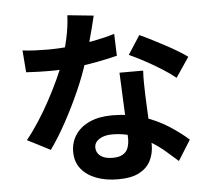

<svg xmlns="http://www.w3.org/2000/svg" viewBox="-58 -883 1116 1010"><g transform="rotate(-5 500.0 -377.5)"><path d="M83 -655Q115 -651 151.5 -649.5Q188 -648 216 -648Q278 -648 341.5 -655Q405 -662 464 -673.5Q523 -685 571 -700L575 -584Q532 -573 472.5 -561.5Q413 -550 347 -542.5Q281 -535 217 -535Q187 -535 156 -536Q125 -537 92 -539ZM472 -805Q466 -780 456 -740Q446 -700 433.5 -656Q421 -612 407 -569Q385 -497 349 -416Q313 -335 271 -258Q229 -181 186 -121L65 -183Q99 -225 132 -276Q165 -327 194 -381Q223 -435 246.5 -485.5Q270 -536 284 -577Q303 -630 317.5 -695.5Q332 -761 334 -819ZM706 -494Q704 -462 704.5 -430.5Q705 -399 706 -366Q707 -343 708.5 -307.5Q710 -272 712 -232.5Q714 -193 715.5 -157.5Q717 -122 717 -101Q717 -55 698 -17.5Q679 20 637.5 42Q596 64 524 64Q462 64 412 45.5Q362 27 332 -9.5Q302 -46 302 -101Q302 -150 328 -189.5Q354 -229 403.5 -251.5Q453 -274 523 -274Q611 -274 685 -249.5Q759 -225 818 -187Q877 -149 919 -111L852 -4Q825 -28 790.5 -58Q756 -88 713.5 -114Q671 -140 621.5 -157Q572 -174 515 -174Q472 -174 446 -157Q420 -140 420 -113Q420 -85 442.5 -68Q465 -51 506 -51Q540 -51 560 -62.5Q580 -74 588 -95.5Q596 -117 596 -144Q596 -167 594 -209Q592 -251 589.5 -302Q587 -353 585 -404Q583 -455 581 -494ZM878 -441Q849 -465 806 -492Q763 -519 717.5 -543.5Q672 -568 638 -583L702 -682Q729 -670 763.5 -652.5Q798 -635 833.5 -616Q869 -597 899.5 -578.5Q930 -560 949 -546Z"/></g></svg>

Font: Farlight84_Sys_V01
Style: Bold
Weight: 700
Designer: Monotype Design Team, Nadine Chahine and Nizar Qandah
Foundry: Monotype Imaging Inc.
Version: Version 2.004;October 31, 2024;FontCreator 14.0.0.2814 64-bi